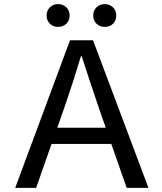

<svg xmlns="http://www.w3.org/2000/svg" viewBox="-20 -915 787 935"><path d="M321 -719H433L703 0H597L522 -214H231L156 0H54ZM434 -839Q434 -864 450 -879.5Q466 -895 490 -895Q514 -895 530 -879.5Q546 -864 546 -839Q546 -815 530.5 -799.5Q515 -784 490 -784Q466 -784 450 -799.5Q434 -815 434 -839ZM207 -839Q207 -864 223 -879.5Q239 -895 263 -895Q287 -895 303 -879.5Q319 -864 319 -839Q319 -815 303 -799.5Q287 -784 263 -784Q239 -784 223 -799.5Q207 -815 207 -839ZM495 -293 458 -399Q408 -547 378 -641H374Q338 -520 296 -399L259 -293Z"/></svg>

Font: Nebula Sans Medium
Style: Regular
Weight: 500
Designer: Paul D. Hunt for Adobe (as Source Sans)
Foundry: Nebula Entertainment & Broadcasting LLC
Version: Version 1.010